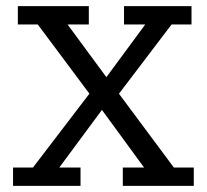

<svg xmlns="http://www.w3.org/2000/svg" viewBox="-20 -603 673 623"><path d="M22.3 0V-59.3H86.9L281.3 -313.7L278 -288.5L102.5 -523.7H37.9V-583H268.2V-523.7H199.2L336 -337.9L308.9 -330.6L451.4 -523.7H382.4V-583H601.4V-523.7H536.8L355.3 -284.8L351.2 -318.8L544.2 -59.3H608.8V0H378.5V-59.3H447.5L298.3 -263.4L324.6 -265.1L172.3 -59.3H241.3V0Z"/></svg>

Font: Rokkitt SemiBold
Style: Regular
Weight: 600
Designer: Vernon Adams
Foundry: Vernon Adams
Version: Version 3.103